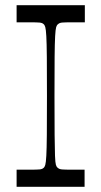

<svg xmlns="http://www.w3.org/2000/svg" viewBox="-20 -720 391 740"><path d="M44 0V-66Q60 -66 71.5 -66Q83 -66 93 -66Q122 -66 132.5 -67Q143 -68 148 -73Q152 -76 154.5 -84.5Q157 -93 158.5 -119.5Q160 -146 160.5 -200.5Q161 -255 161 -350Q161 -445 160.5 -499.5Q160 -554 158.5 -580.5Q157 -607 154.5 -615.5Q152 -624 148 -627Q143 -632 132.5 -633Q122 -634 93 -634Q83 -634 71.5 -634Q60 -634 44 -634V-700H307V-634Q293 -634 280.5 -634Q268 -634 258 -634Q229 -634 219 -633Q209 -632 204 -627Q199 -624 196.5 -615.5Q194 -607 192.5 -580.5Q191 -554 190.5 -499.5Q190 -445 190 -350Q190 -255 190.5 -200.5Q191 -146 192 -119.5Q193 -93 195.5 -84.5Q198 -76 203 -73Q208 -68 218.5 -67Q229 -66 257 -66Q267 -66 279.5 -66Q292 -66 306 -66V0Z"/></svg>

Font: Ojuju
Style: Regular
Weight: 400
Designer: Chisaokwu Joboson, Mirko Velimirovic
Foundry: Udi Foundry
Version: Version 1.000